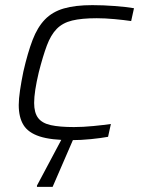

<svg xmlns="http://www.w3.org/2000/svg" viewBox="-20 -538 555 748"><path d="M258 8Q179 8 134.5 -6.5Q90 -21 71.5 -51Q53 -81 53 -129Q53 -152 58 -186Q63 -220 71 -259Q88 -333 107 -382.5Q126 -432 155 -462Q184 -492 228.5 -505Q273 -518 340 -518Q382 -518 427.5 -514.5Q473 -511 502 -506L491 -456Q464 -460 426.5 -463.5Q389 -467 357 -467Q298 -467 261 -458Q224 -449 201 -425.5Q178 -402 162.5 -360.5Q147 -319 131 -256Q122 -218 117.5 -188.5Q113 -159 113 -137Q113 -99 128.5 -78.5Q144 -58 178 -50.5Q212 -43 268 -43Q303 -43 344 -47Q385 -51 412 -55L401 -5Q374 0 334.5 4Q295 8 258 8ZM124 190V185L232 -18H273V-13L185 190Z"/></svg>

Font: Saira Expanded Light
Style: Italic
Weight: 300
Width: 7
Italic angle: -12°
Designer: Hector Gatti with collaboration of the Omnibus-Type team
Foundry: Omnibus-Type
Version: Version 1.101